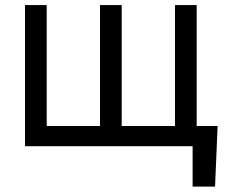

<svg xmlns="http://www.w3.org/2000/svg" viewBox="-20 -565 906 742"><path d="M821 -78.1 811.1 156.2H724.4V0H76.7V-545.5H160.5V-78.1H366.5V-545.5H450.3V-78.1H656.2V-545.5H740.1V-78.1Z"/></svg>

Font: Inter Zeller
Style: Regular
Weight: 400
Designer: Rasmus Andersson; Joe Bland
Foundry: zeller
Version: Version 3.015;git-dec3a8cb1